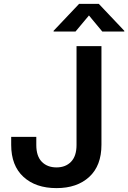

<svg xmlns="http://www.w3.org/2000/svg" viewBox="-20 -967 665 997"><path d="M273.4 9.8Q165.5 9.8 101.8 -48.6Q38.1 -106.9 38.1 -214.8V-256.3H168.5V-213.9Q168.5 -156.2 197 -127Q225.6 -97.7 273.4 -97.7Q320.8 -97.7 349.1 -127.2Q377.4 -156.7 377.4 -213.9V-727.5H506.8V-215.3Q506.8 -106.9 443.6 -48.6Q380.4 9.8 273.4 9.8ZM372.1 -803.2H258.3V-807.1L390.6 -946.8H493.2L625.5 -807.1V-803.2H511.2L441.9 -886.7Z"/></svg>

Font: Inter-SemiBold
Style: Regular
Weight: 600
Designer: Rasmus Andersson
Foundry: rsms
Version: Version 4.000;git-a52131595